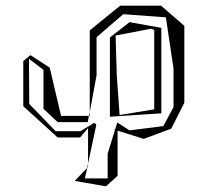

<svg xmlns="http://www.w3.org/2000/svg" viewBox="-20 -474 722 676"><path d="M367 -342V-63L548 -75V-376L436 -396ZM320 -209V-343L414 -424L564 -413L591 -232V-97L555 -30L436 -15L394 -42L393 -43L386 -20L382 -18L385 -17L359 67V154H279L287 117L243 163L353 182L394 145V-14L486 15L583 -21L629 -112V-383L547 -454H403L296 -367V-79ZM387 -349 513 -373 523 -368V-89L401 -69L391 -212ZM62 -259V-100L183 10H262L290 -23V102L319 -34L317 -38L311 -41L263 -12H176L83 -108L82 -266V-267L133 -228V-91L183 -44H289L293 -66H195L155 -236L87 -280ZM287 117 290 102V114ZM293 -66 296 -79V-66Z"/></svg>

Font: Quebrada
Style: Regular
Weight: 400
Designer: deFharo
Foundry: deFharo
Version: Version 1.034 2012